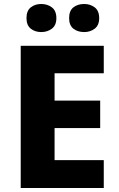

<svg xmlns="http://www.w3.org/2000/svg" viewBox="-20 -944 595 964"><path d="M501 0H84V-714H501V-576H254V-439H483V-301H254V-140H501ZM113 -853Q113 -890 134.5 -907Q156 -924 187 -924Q218 -924 240.5 -907Q263 -890 263 -853Q263 -817 240.5 -800Q218 -783 187 -783Q156 -783 134.5 -800Q113 -817 113 -853ZM327 -853Q327 -890 348.5 -907Q370 -924 403 -924Q433 -924 455.5 -907Q478 -890 478 -853Q478 -817 455.5 -800Q433 -783 403 -783Q370 -783 348.5 -800Q327 -817 327 -853Z"/></svg>

Font: Noto Sans Bengali ExtraBold
Style: Regular
Weight: 800
Designer: Jelle Bosma - Monotype Design Team
Foundry: Monotype Imaging Inc.
Version: Version 2.003; ttfautohint (v1.8.4.7-5d5b)